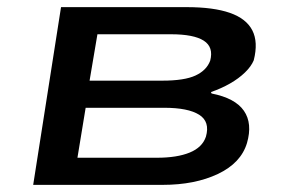

<svg xmlns="http://www.w3.org/2000/svg" viewBox="-20 -518 804 538"><path d="M73 0 151 -498H503Q578 -498 624 -482Q670 -466 687 -433Q704 -400 691 -349Q684 -332 666.5 -315Q649 -298 624.5 -284Q600 -270 571 -260L573 -256Q639 -243 663.5 -207.5Q688 -172 672 -117Q655 -61 590.5 -30.5Q526 0 436 0ZM197 -76H420Q476 -76 511.5 -90.5Q547 -105 557 -135Q569 -177 538 -196.5Q507 -216 440 -216H220ZM231 -292H435Q497 -292 528 -306.5Q559 -321 569 -348Q579 -386 551 -404Q523 -422 459 -422H253Z"/></svg>

Font: Nunito Sans 7pt Expanded SemiBold
Style: Italic
Weight: 600
Width: 7
Italic angle: -9°
Designer: Vernon Adams
Foundry: Vernon Adams
Version: Version 3.101;gftools[0.9.27]